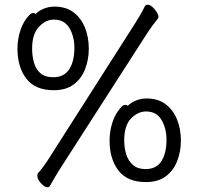

<svg xmlns="http://www.w3.org/2000/svg" viewBox="-20 -753 840 813"><path d="M550 -651Q560 -667 571.5 -686Q583 -705 592 -724Q596 -733 605 -733Q615 -733 625.5 -723.5Q636 -714 643.5 -702Q651 -690 651 -681Q651 -679 649 -675Q636 -659 624 -642.5Q612 -626 603 -612L229 -30Q210 1 192 33Q188 40 181 40Q169 40 153.5 23Q138 6 138 -9Q138 -17 142 -21Q152 -32 162.5 -46Q173 -60 180 -71ZM105 -690Q112 -698 121 -698Q127 -698 131 -694Q145 -708 166 -716.5Q187 -725 211 -725Q259 -725 291 -701Q323 -677 339.5 -636.5Q356 -596 356 -547Q356 -500 340 -459.5Q324 -419 291.5 -395Q259 -371 208 -371Q129 -371 91.5 -420Q54 -469 54 -547Q54 -588 67 -626.5Q80 -665 105 -690ZM206 -426Q251 -426 273 -459.5Q295 -493 295 -551Q295 -598 274 -634Q253 -670 208 -670Q174 -670 145 -639.5Q116 -609 116 -547Q116 -517 123.5 -489Q131 -461 150.5 -443.5Q170 -426 206 -426ZM495 -301Q502 -309 511 -309Q517 -309 521 -305Q535 -319 556 -327.5Q577 -336 601 -336Q649 -336 681 -312Q713 -288 729.5 -247.5Q746 -207 746 -158Q746 -111 730 -70.5Q714 -30 681.5 -6Q649 18 598 18Q519 18 481.5 -31Q444 -80 444 -158Q444 -199 457 -237.5Q470 -276 495 -301ZM596 -37Q642 -37 663.5 -70.5Q685 -104 685 -162Q685 -209 664 -245Q643 -281 598 -281Q564 -281 535 -251.5Q506 -222 506 -158Q506 -127 514.5 -99.5Q523 -72 543 -54.5Q563 -37 596 -37Z"/></svg>

Font: QiushuiShotai
Style: Regular
Weight: 600
Designer: Fontworks Inc.
Foundry: Fontworks Inc.
Version: Version 1.250